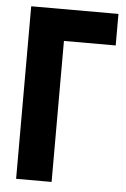

<svg xmlns="http://www.w3.org/2000/svg" viewBox="-51 -738 511 776"><g transform="rotate(5 204.0 -350.0)"><path d="M44 0V-700H398V-572H188V0Z"/></g></svg>

Font: Tektur SemiCondensed SemiBold
Style: Regular
Weight: 600
Width: 4
Designer: Adam Jagosz
Foundry: Adam Jagosz
Version: Version 1.005;gftools[0.9.30]